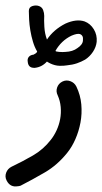

<svg xmlns="http://www.w3.org/2000/svg" viewBox="-100 -495 372 699"><path d="M24 -248Q3 -248 1 -270Q-1 -281 5 -288Q11 -295 22 -296Q31 -300 35 -306V-308Q26 -323 20 -343Q14 -363 10.5 -384Q7 -405 6 -424Q5 -443 5 -455Q5 -469 18 -473Q31 -477 42 -473Q53 -469 57 -458.5Q61 -448 61 -437Q60 -422 61.5 -397Q63 -372 71 -351Q95 -387 138 -409Q178 -427 208 -417Q229 -409 241.5 -388.5Q254 -368 252 -343Q250 -324 238.5 -306.5Q227 -289 210 -278Q196 -270 180 -264.5Q164 -259 143 -257Q132 -255 116 -255.5Q100 -256 83 -264Q80 -266 76.5 -267.5Q73 -269 71 -271Q53 -251 27 -248ZM138 -306Q165 -307 182 -320Q202 -333 202 -349Q204 -366 191 -371Q181 -374 160 -365Q123 -347 102 -310Q102 -307 115.5 -306Q129 -305 138 -306ZM-35 183Q-63 188 -76 162Q-83 148 -77.5 133.5Q-72 119 -58 112Q-18 93 20 71Q58 49 85 14Q97 -1 106 -20.5Q115 -40 119 -61.5Q123 -83 121 -105.5Q119 -128 110 -148Q103 -162 108 -176.5Q113 -191 127 -198Q141 -205 156 -199.5Q171 -194 178 -180Q193 -149 196 -115Q199 -81 193 -49Q187 -17 174.5 11.5Q162 40 145 61Q109 106 63.5 132.5Q18 159 -25 181Q-31 183 -35 183Z"/></svg>

Font: Dongol
Style: Regular
Weight: 400
Designer: Abdo Mohamed and Ibrahim Hamdi
Foundry: Protype Foundry
Version: Version 1.000;hotconv 1.0.109;makeotfexe 2.5.65596